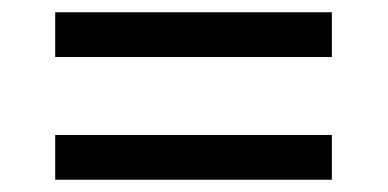

<svg xmlns="http://www.w3.org/2000/svg" viewBox="-20 -479 632 313"><path d="M70 -459H521V-386H70ZM70 -259H521V-186H70Z"/></svg>

Font: uhindi85
Style: Book
Weight: 400
Designer: Jelle Bosma - Monotype Design Team
Foundry: Monotype Imaging Inc.
Version: Version 2.003